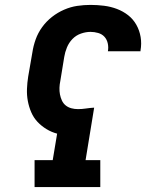

<svg xmlns="http://www.w3.org/2000/svg" viewBox="-20 -763 640 783"><path d="M121 0V-110H195L213 -218Q190 -224 169.5 -236.5Q149 -249 133 -266Q117 -283 107.5 -305Q98 -327 93.5 -351Q89 -375 90 -400.5Q91 -426 95 -451L112 -549Q116 -576 125.5 -602.5Q135 -629 152 -652.5Q169 -676 192 -694Q215 -712 241.5 -723.5Q268 -735 295 -739Q322 -743 349 -743Q377 -743 404.5 -739.5Q432 -736 457 -726.5Q482 -717 502.5 -701Q523 -685 536 -662Q549 -639 553.5 -612Q558 -585 553 -557Q553 -556 553 -555.5Q553 -555 553 -554H420Q423 -570 419.5 -586Q416 -602 406 -613Q396 -624 380.5 -628.5Q365 -633 349 -633Q330 -633 310 -626Q290 -619 275.5 -604Q261 -589 253 -569.5Q245 -550 242 -531L226 -433Q223 -419 222.5 -405Q222 -391 224.5 -378Q227 -365 232.5 -353Q238 -341 248 -333Q258 -325 271 -321.5Q284 -318 298 -318Q314 -318 330.5 -320.5Q347 -323 364 -324L329 -110H389V0Z"/></svg>

Font: Iosevka Slab XBdEx
Style: Italic
Weight: 800
Width: 7
Italic angle: -9°
Monospace: yes
Designer: Belleve Invis
Foundry: Belleve Invis
Version: Version 11.1.1; ttfautohint (v1.8.3)